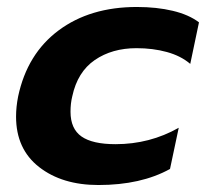

<svg xmlns="http://www.w3.org/2000/svg" viewBox="-20 -515 590 550"><path d="M26 -181Q26 -209 32 -239Q58 -361 148 -428Q238 -495 372 -495Q429 -495 475 -484Q521 -473 550 -451L525 -332Q498 -355 458 -366Q418 -377 371 -377Q301 -377 251.5 -343Q202 -309 187 -239Q182 -219 182 -195Q182 -146 213.5 -124Q245 -102 311 -102Q409 -102 492 -149L467 -31Q384 15 262 15Q158 15 92 -36.5Q26 -88 26 -181Z"/></svg>

Font: Prompt SemiBold
Style: Italic
Weight: 600
Italic angle: -12°
Designer: Katatrad Team
Foundry: CadsonDemak
Version: Version 1.001